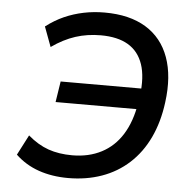

<svg xmlns="http://www.w3.org/2000/svg" viewBox="-52 -766 825 826"><g transform="rotate(5 360.5 -352.5)"><path d="M272 9Q202 9 144.5 -11Q87 -31 44 -72L89 -159Q132 -122 177.5 -106Q223 -90 281 -90Q352 -90 407 -118.5Q462 -147 496.5 -202.5Q531 -258 544 -338L571 -312H190L204 -402H584L549 -369Q560 -452 541.5 -506.5Q523 -561 477.5 -588Q432 -615 359 -615Q301 -615 250 -598.5Q199 -582 148 -546L116 -632Q154 -661 193.5 -678.5Q233 -696 276.5 -705Q320 -714 367 -714Q475 -714 545.5 -671Q616 -628 645.5 -546.5Q675 -465 660 -352Q649 -266 617 -198.5Q585 -131 534 -84.5Q483 -38 416.5 -14.5Q350 9 272 9Z"/></g></svg>

Font: Nunito Sans 7pt SemiBold
Style: Italic
Weight: 600
Italic angle: -9°
Designer: Vernon Adams
Foundry: Vernon Adams
Version: Version 3.101;gftools[0.9.27]